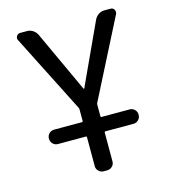

<svg xmlns="http://www.w3.org/2000/svg" viewBox="-111 -635 808 919"><g transform="rotate(-15 293.5 -175.5)"><path d="M111.3 13.7Q96.7 13.7 86.4 3.4Q76.2 -6.8 76.2 -21.5V-23.4Q76.2 -37.1 86.4 -47.4Q96.7 -57.6 111.3 -57.6H250Q253.9 -57.6 253.9 -62.5V-119.1Q253.9 -124 252 -127.9L55.7 -515.6Q52.7 -520.5 52.7 -525.4Q52.7 -531.2 56.6 -537.1Q62.5 -546.9 74.2 -546.9H107.4Q124 -546.9 137.2 -538.1Q150.4 -529.3 157.2 -515.6L297.9 -210.9Q298.8 -210 299.8 -210Q300.8 -210 301.8 -210.9L442.4 -515.6Q449.2 -529.3 462.4 -538.1Q475.6 -546.9 492.2 -546.9H521.5Q534.2 -546.9 540 -537.1Q543 -531.2 543 -525.4Q543 -520.5 541 -515.6L343.8 -127.9Q341.8 -124 341.8 -119.1V-62.5Q341.8 -57.6 345.7 -57.6H486.3Q500 -57.6 510.3 -47.4Q520.5 -37.1 520.5 -23.4V-21.5Q520.5 -6.8 510.3 3.4Q500 13.7 486.3 13.7H345.7Q341.8 13.7 341.8 17.6V162.1Q341.8 175.8 331.5 186Q321.3 196.3 306.6 196.3H289.1Q274.4 196.3 264.2 186Q253.9 175.8 253.9 162.1V17.6Q253.9 13.7 250 13.7Z"/></g></svg>

Font: Gen Jyuu GothicL Regular
Style: Regular
Weight: 400
Designer: [Source Han Sans]
Ryoko NISHIZUKA  (kana & ideographs); Paul D. Hunt (Latin, Greek & Cyrillic); Wenlong ZHANG  (bopomofo
Version: Version 1.002.20150607